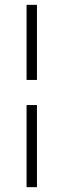

<svg xmlns="http://www.w3.org/2000/svg" viewBox="-20 -605 263 795"><path d="M90 170V-170H133V170ZM90 -274V-585H133V-274Z"/></svg>

Font: Alumni Sans Light
Style: Regular
Weight: 300
Version: Version 1.018